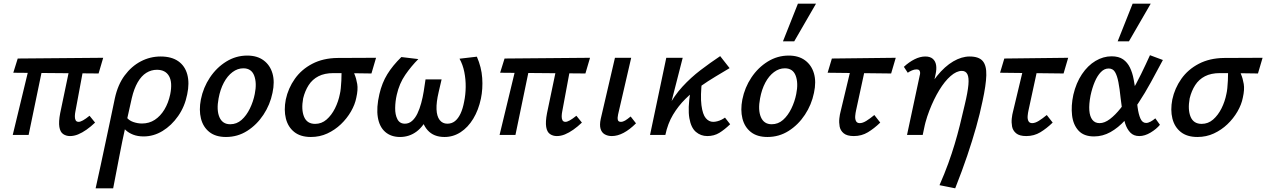

<svg xmlns="http://www.w3.org/2000/svg" viewBox="-20 -731 6859 1040"><path d="M359 6Q338 6 322 -5Q306 -16 301.5 -43.5Q297 -71 306 -118L367 -410H441L388 -125Q386 -115 385.5 -102Q385 -89 389.5 -80Q394 -71 406 -71Q415 -71 429.5 -79Q444 -87 465 -104L495 -67Q472 -45 448.5 -28.5Q425 -12 403 -3Q381 6 359 6ZM49 0 148 -410H220L135 0ZM514 -333 52 -337 76 -414 539 -418Z M498 289Q512 225 525.5 163.5Q539 102 551.5 41.5Q564 -19 577 -78.5Q590 -138 602 -198Q618 -272 655 -322Q692 -372 742.5 -398.5Q793 -425 850 -425Q909 -425 945.5 -399.5Q982 -374 994.5 -327.5Q1007 -281 994 -220Q981 -154 945 -102.5Q909 -51 860.5 -21.5Q812 8 758 8Q726 8 701.5 -1.5Q677 -11 660.5 -26.5Q644 -42 638 -58L664 -98Q677 -79 701 -70.5Q725 -62 749 -62Q788 -62 818.5 -82Q849 -102 870.5 -137.5Q892 -173 902 -220Q915 -285 895.5 -319Q876 -353 830 -353Q799 -353 772.5 -336.5Q746 -320 726 -285.5Q706 -251 694 -200Q676 -119 663.5 -63.5Q651 -8 642.5 34Q634 76 627 112.5Q620 149 612 190.5Q604 232 593 289Z M1204 11Q1148 11 1114 -16Q1080 -43 1068.5 -89Q1057 -135 1068 -192Q1081 -257 1117 -311Q1153 -365 1205.5 -397.5Q1258 -430 1319 -430Q1373 -430 1408 -404Q1443 -378 1456 -333Q1469 -288 1456 -228Q1443 -164 1407 -109.5Q1371 -55 1319 -22Q1267 11 1204 11ZM1227 -58Q1262 -58 1288.5 -81.5Q1315 -105 1333.5 -143Q1352 -181 1360 -222Q1372 -281 1357 -321Q1342 -361 1298 -361Q1267 -361 1239.5 -340.5Q1212 -320 1192.5 -283.5Q1173 -247 1164 -198Q1152 -135 1168.5 -96.5Q1185 -58 1227 -58Z M1664 11Q1608 11 1574 -16Q1540 -43 1528.5 -89Q1517 -135 1528 -192Q1541 -253 1577 -304Q1613 -355 1671.5 -385.5Q1730 -416 1807 -417L2017 -418L1992 -333Q1933 -334 1883.5 -334.5Q1834 -335 1786 -335Q1738 -335 1705 -318Q1672 -301 1652 -270Q1632 -239 1622 -198Q1611 -137 1627 -98.5Q1643 -60 1687 -60Q1722 -60 1749 -83.5Q1776 -107 1794.5 -144Q1813 -181 1821 -222Q1824 -234 1826 -253.5Q1828 -273 1829 -294.5Q1830 -316 1830 -334.5Q1830 -353 1828 -361L1883 -373Q1890 -353 1900 -329.5Q1910 -306 1915 -276Q1920 -246 1910 -202Q1903 -165 1881 -127Q1859 -89 1826.5 -58Q1794 -27 1753 -8Q1712 11 1664 11Z M2147 11Q2098 11 2066.5 -16.5Q2035 -44 2026.5 -96Q2018 -148 2035 -221Q2049 -282 2078 -329Q2107 -376 2154 -422L2246 -411Q2208 -373 2175.5 -326Q2143 -279 2129 -217Q2121 -182 2120.5 -146Q2120 -110 2132.5 -85.5Q2145 -61 2173 -61Q2195 -61 2212 -76Q2229 -91 2241 -116Q2253 -141 2261.5 -172.5Q2270 -204 2275 -235L2285 -301H2372L2356 -232Q2343 -177 2344.5 -139Q2346 -101 2361.5 -81Q2377 -61 2403 -61Q2427 -61 2444.5 -75Q2462 -89 2474.5 -115.5Q2487 -142 2494 -180Q2502 -218 2502.5 -259.5Q2503 -301 2495 -341Q2487 -381 2469 -413L2563 -424Q2588 -367 2592 -308.5Q2596 -250 2585 -197Q2572 -135 2543.5 -88Q2515 -41 2475 -15Q2435 11 2388 11Q2329 11 2296.5 -25.5Q2264 -62 2262 -117L2303 -109Q2276 -48 2236.5 -18.5Q2197 11 2147 11Z M2996 6Q2975 6 2959 -5Q2943 -16 2938.5 -43.5Q2934 -71 2943 -118L3004 -410H3078L3025 -125Q3023 -115 3022.5 -102Q3022 -89 3026.5 -80Q3031 -71 3043 -71Q3052 -71 3066.5 -79Q3081 -87 3102 -104L3132 -67Q3109 -45 3085.5 -28.5Q3062 -12 3040 -3Q3018 6 2996 6ZM2686 0 2785 -410H2857L2772 0ZM3151 -333 2689 -337 2713 -414 3176 -418Z M3294 6Q3272 6 3255.5 -3.5Q3239 -13 3233 -33.5Q3227 -54 3234 -87L3311 -418H3399L3328 -111Q3324 -93 3326.5 -82Q3329 -71 3343 -71Q3354 -71 3366 -78Q3378 -85 3396 -100L3425 -63Q3391 -29 3358 -11.5Q3325 6 3294 6Z M3552 0Q3565 -85 3598 -148.5Q3631 -212 3676.5 -261.5Q3722 -311 3774.5 -351Q3827 -391 3881 -427L3932 -362Q3897 -341 3856 -316.5Q3815 -292 3773 -262.5Q3731 -233 3692.5 -195Q3654 -157 3625.5 -109.5Q3597 -62 3584 0ZM3501 0 3589 -418H3678L3571 0ZM3811 6Q3776 6 3749.5 -16.5Q3723 -39 3714 -91Q3705 -143 3719 -232L3783 -300Q3773 -211 3779.5 -161Q3786 -111 3803 -91Q3820 -71 3843 -71Q3853 -71 3865 -74Q3877 -77 3888 -82.5Q3899 -88 3907 -94L3935 -58Q3905 -29 3876.5 -11.5Q3848 6 3811 6Z M4137 11Q4081 11 4047 -16Q4013 -43 4001.5 -89Q3990 -135 4001 -192Q4014 -257 4050 -311Q4086 -365 4138.5 -397.5Q4191 -430 4252 -430Q4306 -430 4341 -404Q4376 -378 4389 -333Q4402 -288 4389 -228Q4376 -164 4340 -109.5Q4304 -55 4252 -22Q4200 11 4137 11ZM4160 -58Q4195 -58 4221.5 -81.5Q4248 -105 4266.5 -143Q4285 -181 4293 -222Q4305 -281 4290 -321Q4275 -361 4231 -361Q4200 -361 4172.5 -340.5Q4145 -320 4125.5 -283.5Q4106 -247 4097 -198Q4085 -135 4101.5 -96.5Q4118 -58 4160 -58ZM4221 -507 4302 -711H4400L4282 -507Z M4605 6Q4568 6 4550 -9Q4532 -24 4528 -46Q4524 -68 4526.5 -90Q4529 -112 4533 -126L4601 -410H4677L4617 -133Q4614 -120 4612.5 -103.5Q4611 -87 4616.5 -75.5Q4622 -64 4637 -64Q4653 -64 4673 -76.5Q4693 -89 4716 -108L4748 -67Q4715 -35 4681 -14.5Q4647 6 4605 6ZM4463 -337 4486 -414 4832 -418 4807 -333Z M5069 272Q5097 208 5116.5 154Q5136 100 5151 50Q5166 0 5179 -52Q5192 -104 5206 -165Q5222 -232 5225.5 -271.5Q5229 -311 5220 -329Q5211 -347 5190 -347Q5161 -347 5129 -319Q5097 -291 5067.5 -242.5Q5038 -194 5014 -132Q4990 -70 4978 0H4915Q4939 -107 4975.5 -186.5Q5012 -266 5055 -319Q5098 -372 5143.5 -398.5Q5189 -425 5232 -425Q5282 -425 5303 -400.5Q5324 -376 5322.5 -323Q5321 -270 5302 -183Q5288 -115 5267.5 -42.5Q5247 30 5219.5 111.5Q5192 193 5154 289ZM4893 0 4962 -323Q4964 -329 4964 -336.5Q4964 -344 4960 -349.5Q4956 -355 4944 -355Q4932 -355 4919.5 -349.5Q4907 -344 4897 -337L4876 -369Q4904 -395 4934 -410Q4964 -425 4992 -425Q5018 -425 5032.5 -412.5Q5047 -400 5050.5 -378.5Q5054 -357 5048 -330L4978 0Z M5539 6Q5502 6 5484 -9Q5466 -24 5462 -46Q5458 -68 5460.5 -90Q5463 -112 5467 -126L5535 -410H5611L5551 -133Q5548 -120 5546.5 -103.5Q5545 -87 5550.5 -75.5Q5556 -64 5571 -64Q5587 -64 5607 -76.5Q5627 -89 5650 -108L5682 -67Q5649 -35 5615 -14.5Q5581 6 5539 6ZM5397 -337 5420 -414 5766 -418 5741 -333Z M5906 8Q5851 8 5822 -23.5Q5793 -55 5787 -106.5Q5781 -158 5794 -218Q5809 -282 5840.5 -329Q5872 -376 5914 -401Q5956 -426 6001 -426Q6040 -426 6063.5 -409.5Q6087 -393 6100.5 -365Q6114 -337 6120.5 -302Q6127 -267 6132 -231Q6137 -188 6142 -150Q6147 -112 6157.5 -88.5Q6168 -65 6188 -65Q6199 -65 6212 -72Q6225 -79 6238 -90L6263 -55Q6244 -32 6212.5 -13Q6181 6 6151 6Q6121 6 6103 -12.5Q6085 -31 6075 -61Q6065 -91 6059.5 -127.5Q6054 -164 6050 -200Q6045 -250 6038 -286Q6031 -322 6019.5 -341Q6008 -360 5985 -360Q5962 -360 5943 -340.5Q5924 -321 5910 -288Q5896 -255 5887 -213Q5878 -166 5880.5 -133Q5883 -100 5897 -82Q5911 -64 5936 -64Q5963 -64 5992 -86Q6021 -108 6050 -144.5Q6079 -181 6107 -229Q6135 -277 6160.5 -329Q6186 -381 6209 -432L6279 -406Q6247 -346 6214.5 -286.5Q6182 -227 6147 -174Q6112 -121 6074.5 -80Q6037 -39 5995 -15.5Q5953 8 5906 8ZM6034 -507 6115 -711H6213L6095 -507Z M6466 11Q6410 11 6376 -16Q6342 -43 6330.5 -89Q6319 -135 6330 -192Q6343 -253 6379 -304Q6415 -355 6473.5 -385.5Q6532 -416 6609 -417L6819 -418L6794 -333Q6735 -334 6685.5 -334.5Q6636 -335 6588 -335Q6540 -335 6507 -318Q6474 -301 6454 -270Q6434 -239 6424 -198Q6413 -137 6429 -98.5Q6445 -60 6489 -60Q6524 -60 6551 -83.5Q6578 -107 6596.5 -144Q6615 -181 6623 -222Q6626 -234 6628 -253.5Q6630 -273 6631 -294.5Q6632 -316 6632 -334.5Q6632 -353 6630 -361L6685 -373Q6692 -353 6702 -329.5Q6712 -306 6717 -276Q6722 -246 6712 -202Q6705 -165 6683 -127Q6661 -89 6628.5 -58Q6596 -27 6555 -8Q6514 11 6466 11Z"/></svg>

Font: Ysabeau Office SemiBold
Style: Italic
Weight: 600
Italic angle: -12°
Designer: Christian Thalmann (Catharsis Fonts)
Version: Version 2.001;gftools[0.9.30]; featfreeze: tnum,lnum,ss02